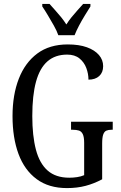

<svg xmlns="http://www.w3.org/2000/svg" viewBox="-20 -951 616 981"><path d="M322 10Q229 10 167 -36Q105 -82 74.5 -164.5Q44 -247 44 -358Q44 -466 76 -548.5Q108 -631 170.5 -677.5Q233 -724 326 -724Q384 -724 424 -709.5Q464 -695 485.5 -670Q507 -645 507 -613Q507 -581 487 -562.5Q467 -544 432 -544Q432 -574 421 -603.5Q410 -633 386 -652.5Q362 -672 323 -672Q262 -672 222.5 -637.5Q183 -603 164 -533.5Q145 -464 145 -358Q145 -257 163.5 -186.5Q182 -116 223.5 -79.5Q265 -43 334 -43Q354 -43 374 -46Q394 -49 410 -56V-221Q410 -251 403 -265.5Q396 -280 383 -284Q370 -288 352 -288H343V-329H556V-288H549Q534 -288 523.5 -283.5Q513 -279 507.5 -264Q502 -249 502 -217V-35Q461 -13 417.5 -1.5Q374 10 322 10ZM278 -771Q270 -794 255 -820.5Q240 -847 224.5 -873Q209 -899 196 -918V-931H233Q247 -915 262.5 -898Q278 -881 292.5 -863Q307 -845 319 -826Q331 -845 345.5 -863Q360 -881 375.5 -898Q391 -915 405 -931H442V-918Q430 -899 414 -873Q398 -847 384 -820.5Q370 -794 361 -771Z"/></svg>

Font: Noto Serif ExtraCondensed
Style: Regular
Weight: 400
Width: 2
Designer: Monotype Design Team
Foundry: Monotype Imaging Inc.
Version: Version 2.013